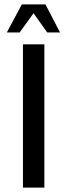

<svg xmlns="http://www.w3.org/2000/svg" viewBox="-20 -850 305 870"><path d="M79 -830H186L252 -703H194L132 -790L69 -703H11ZM84 -649H181V0H84Z"/></svg>

Font: Play
Style: Regular
Weight: 400
Designer: Jonas Hecksher (Cyrillic expansion: Cyreal)
Foundry: Jonas Hecksher, Playtype, e-types AS
Version: Version 2.101; ttfautohint (v1.5.65-e2d9)